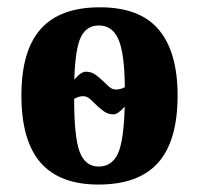

<svg xmlns="http://www.w3.org/2000/svg" viewBox="-20 -491 540 521"><path d="M461.9 -231.9Q461.9 -108.4 408.9 -49.3Q356 9.8 247.1 9.8Q141.6 9.8 89.8 -50Q38.1 -109.9 38.1 -231.9Q38.1 -353.5 90.6 -412.4Q143.1 -471.2 251 -471.2Q359.9 -471.2 410.9 -410.4Q461.9 -349.6 461.9 -231.9ZM288.1 -180.7Q273.4 -180.7 262.5 -188.5Q251.5 -196.3 242.2 -205.3Q232.9 -214.4 224.4 -222.2Q215.8 -230 205.6 -230Q193.8 -230 181.2 -222.7Q181.2 -118.2 196.3 -78.6Q211.4 -39.1 248 -39.1Q283.2 -39.1 299.6 -73.5Q315.9 -107.9 318.4 -201.7Q299.8 -180.7 288.1 -180.7ZM248 -421.9Q214.8 -421.9 199.5 -390.4Q184.1 -358.9 181.6 -274.9Q199.7 -296.4 212.9 -296.4Q227.5 -296.4 238.3 -288.8Q249 -281.2 258.3 -272.2Q267.6 -263.2 276.1 -255.6Q284.7 -248 294.9 -248Q306.2 -248 318.8 -254.4Q317.9 -346.2 301.5 -384Q285.2 -421.9 248 -421.9Z"/></svg>

Font: Liberation Serif
Style: Bold
Weight: 700
Designer: Steve Matteson
Foundry: Ascender Corporation
Version: Version 2.1.5